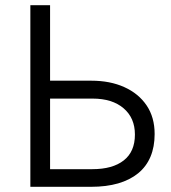

<svg xmlns="http://www.w3.org/2000/svg" viewBox="-20 -720 658 740"><path d="M97 0V-700H173V-409H332Q404.5 -409 459.2 -384.2Q514 -359.5 545 -313.8Q576 -268 576 -203.5Q576 -154 560 -116Q544 -78 512.5 -52.2Q481 -26.5 435.5 -13.2Q390 0 330.5 0ZM173 -68H336Q414 -68 457 -101.8Q500 -135.5 500 -201.5Q500 -265.5 456.2 -302.8Q412.5 -340 337 -340H173Z"/></svg>

Font: Geologica Cursive ExtraLight
Style: Regular
Weight: 250
Designer: Sindre Bremnes, Frode Helland
Foundry: Monokrom Skriftforlag AS
Version: Version 1.010;gftools[0.9.28]